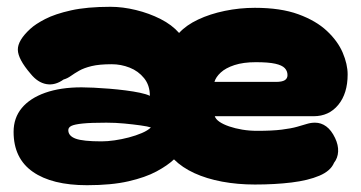

<svg xmlns="http://www.w3.org/2000/svg" viewBox="-20 -527 1062 565"><path d="M305 -507Q341 -507 380 -497.5Q419 -488 452.5 -471Q486 -454 507 -430Q528 -453 563 -469.5Q598 -486 641.5 -495Q685 -504 730 -504Q806 -504 858 -485Q910 -466 942 -436Q974 -406 988.5 -372Q1003 -338 1003 -308Q1003 -252 975.5 -218.5Q948 -185 903 -185H612Q615 -176 626 -168.5Q637 -161 654.5 -155Q672 -149 693 -145.5Q714 -142 737 -142Q781 -142 809 -145.5Q837 -149 854.5 -154Q872 -159 883.5 -162.5Q895 -166 907 -166Q925 -166 940 -155Q955 -144 966 -121Q976 -100 975 -81Q974 -62 963 -48Q953 -24 920 -10Q887 4 838 10Q789 16 730 16Q679 16 633.5 7.5Q588 -1 552 -17.5Q516 -34 492 -58Q473 -40 440.5 -22.5Q408 -5 358 6.5Q308 18 236 18Q133 18 76.5 -21.5Q20 -61 20 -139Q20 -180 44 -209Q68 -238 113 -254Q158 -270 220 -270Q234 -270 255.5 -269Q277 -268 301.5 -266Q326 -264 349.5 -261Q373 -258 392 -254Q411 -250 421 -245Q421 -276 404 -297Q387 -318 361.5 -328Q336 -338 309 -338Q272 -338 249.5 -332.5Q227 -327 213 -319Q199 -311 188.5 -303.5Q178 -296 167 -293Q142 -275 116.5 -279.5Q91 -284 70 -310Q33 -353 32.5 -380.5Q32 -408 69 -442Q84 -456 113 -471Q142 -486 189 -496.5Q236 -507 305 -507ZM611 -286H792Q810 -286 818 -291Q826 -296 826 -306Q826 -318 818 -326.5Q810 -335 790 -339.5Q770 -344 733 -344Q696 -344 670 -335.5Q644 -327 629.5 -313.5Q615 -300 611 -286ZM279 -111Q296 -111 317 -114Q338 -117 359 -122.5Q380 -128 397.5 -135.5Q415 -143 424 -152Q415 -155 393.5 -158Q372 -161 346 -163.5Q320 -166 293 -166Q247 -166 223 -163.5Q199 -161 190 -156.5Q181 -152 181 -144Q181 -127 202.5 -119Q224 -111 279 -111Z"/></svg>

Font: Fredoka SemiExpanded
Style: Bold
Weight: 700
Width: 6
Designer: Ben Nathan
Foundry: Milena B. Brandão, Ben Nathan
Version: Version 2.001